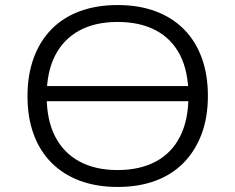

<svg xmlns="http://www.w3.org/2000/svg" viewBox="-20 -733 933 761"><path d="M141 -332V-392H776V-332ZM446 8Q363 8 297 -16.5Q231 -41 184.5 -87.5Q138 -134 113.5 -200.5Q89 -267 89 -352Q89 -436 113.5 -503Q138 -570 184 -617Q230 -664 296.5 -688.5Q363 -713 446 -713Q530 -713 596 -688.5Q662 -664 708.5 -617.5Q755 -571 779.5 -504Q804 -437 804 -353Q804 -268 779 -201.5Q754 -135 708 -88Q662 -41 596 -16.5Q530 8 446 8ZM446 -59Q534 -59 597 -92.5Q660 -126 693.5 -191.5Q727 -257 727 -353Q727 -449 694 -514Q661 -579 598 -612.5Q535 -646 446 -646Q358 -646 295.5 -612.5Q233 -579 199 -514Q165 -449 165 -352Q165 -257 198.5 -192Q232 -127 295 -93Q358 -59 446 -59Z"/></svg>

Font: Nunito Sans 7pt SemiExpanded Light
Style: Regular
Weight: 300
Width: 6
Designer: Vernon Adams
Foundry: Vernon Adams
Version: Version 3.101;gftools[0.9.27]